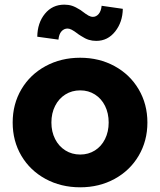

<svg xmlns="http://www.w3.org/2000/svg" viewBox="-20 -788 682 818"><path d="M34 -266Q34 -344.6 71.1 -407.5Q108.2 -470.4 174 -506.2Q239.8 -542 321.5 -542Q402.8 -542 468.3 -506.2Q533.8 -470.4 570.9 -407.3Q608 -344.2 608 -266Q608 -187.8 570.9 -124.7Q533.8 -61.6 468.3 -25.8Q402.8 10 321.8 10Q239.7 10 173.9 -25.8Q108.2 -61.6 71.1 -124.3Q34 -187.1 34 -266ZM443 -266Q443 -305.6 427.6 -336.7Q412.2 -367.8 384.5 -385.4Q356.8 -403 321.8 -403Q286.2 -403 258.3 -385.4Q230.4 -367.8 214.7 -336.7Q199 -305.6 199 -266Q199 -226.9 214.7 -195.8Q230.4 -164.8 258.4 -147.2Q286.4 -129.6 321.7 -129.6Q356.8 -129.6 384.5 -147.1Q412.1 -164.5 427.6 -195.8Q443 -227 443 -266ZM325 -635 314.4 -641.8Q313.4 -643.2 311.4 -644.2Q294.4 -657 284.8 -661.7Q275.2 -666.4 267.8 -666.4Q252.6 -666.4 241.9 -654.4Q231.2 -642.4 229 -619.2L138.8 -631.6Q139.6 -690.4 171.3 -729.3Q203 -768.2 254.2 -768.2Q271.8 -768.2 286.8 -763.4Q301.8 -758.6 323.4 -745L328.2 -741.4L330.6 -739.6Q347.4 -726.8 357.1 -721.5Q366.8 -716.2 376 -716.2Q390 -716.2 400.4 -728.5Q410.8 -740.8 413 -763.4L503.2 -750.4Q502.4 -694 470.7 -653.9Q439 -613.8 390.2 -613.8Q373.2 -613.8 358.2 -618.4Q343.2 -623 325 -635Z"/></svg>

Font: Easer Grotesk Variable
Style: Regular
Weight: 400
Designer: Boardeaser, Bonnie Shaver-Troup, Thomas Jockin
Foundry: Lexend
Version: Version 1.001;Glyphs 3.1.2 (3151)